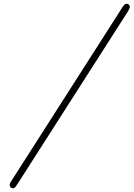

<svg xmlns="http://www.w3.org/2000/svg" viewBox="-20 -769 722 1038"><path d="M39.1 212.9 623 -700.2Q626 -705.1 631.1 -713.1Q636.2 -721.2 638.2 -724.1Q640.1 -727.1 643.6 -732.4Q647 -737.8 648.9 -740Q650.9 -742.2 654.1 -744.6Q657.2 -747.1 659.7 -748Q662.1 -749 665 -749Q671.9 -749 677 -743.4Q682.1 -737.8 682.1 -731Q682.1 -724.1 668.9 -703.1L78.1 220.2Q77.1 222.2 74.5 226.1Q71.8 230 70.3 231.4Q68.8 232.9 66.9 236.6Q64.9 240.2 64 241.2Q63 242.2 61 244.1Q59.1 246.1 57.1 247.1Q55.2 248 53 248.5Q50.8 249 48.8 249Q42 249 37.1 243.4Q32.2 237.8 32.2 231Q32.2 224.1 39.1 212.9Z"/></svg>

Font: CMU Serif
Style: BoldItalic
Weight: 700
Italic angle: -14.04°
Version: Version 0.7.0